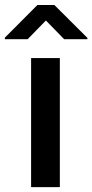

<svg xmlns="http://www.w3.org/2000/svg" viewBox="-57 -766 378 786"><path d="M188 -528.3V0H70.3V-528.3ZM165.5 -745.6 300.8 -610.8V-605.5H205.6L130.9 -682.1L56.2 -605.5H-37.1V-611.8L96.2 -745.6Z"/></svg>

Font: Vazirmatn UI Medium
Style: Regular
Weight: 500
Designer: Saber Rastikerdar
Foundry: Saber Rastikerdar
Version: Version 33.003